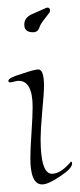

<svg xmlns="http://www.w3.org/2000/svg" viewBox="-20 -471 210 506"><path d="M67 -386Q44 -386 44 -406Q44 -425 65 -434L99 -449Q103 -451 105 -451Q112 -451 112 -442Q112 -439 99 -423Q86 -407 84 -399Q80 -386 67 -386ZM91 15Q60 15 60 -54Q60 -78 63 -121Q66 -166 66 -189Q66 -258 29 -258Q25 -258 17.5 -256Q10 -254 7 -254Q2 -254 2 -258Q2 -266 36 -276Q71 -288 81 -288Q96 -288 96 -244Q96 -233 94.5 -215Q93 -197 91 -174Q89 -151 88 -133.5Q87 -116 87 -105Q87 -13 117 -13Q140 -13 167 -45Q170 -45 170 -40Q170 -27 138 -6Q107 15 91 15Z"/></svg>

Font: Shalimar
Style: Regular
Weight: 400
Designer: Robert E. Leuschke
Foundry: Robert E. Leuschke
Version: Version 1.010; ttfautohint (v1.8.3)